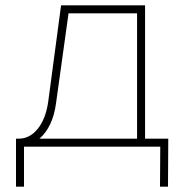

<svg xmlns="http://www.w3.org/2000/svg" viewBox="-20 -550 691 720"><path d="M40 150V-30H50Q92 -30 122 -67.5Q152 -105 161 -170L209 -530H524V-30H611L610 150H580L581 0H70V150ZM190 -162Q178 -74 128 -30H494V-500H237Z"/></svg>

Font: Geist Thin
Style: Regular
Weight: 400
Designer: Basement.studio, Andrés Briganti, Mateo Zaragoza
Foundry: Basement.studio, Vercel, Andrés Briganti, Guido Ferreyra, Mateo Zaragoza
Version: Version 1.401